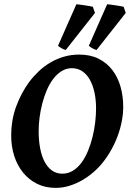

<svg xmlns="http://www.w3.org/2000/svg" viewBox="-20 -894 628 929"><path d="M444.8 -369.1Q444.8 -410.2 437.3 -445.8Q429.7 -481.4 415 -507.8Q400.4 -534.2 378.4 -549.1Q356.4 -564 328.1 -564Q300.8 -564 278.3 -550Q255.9 -536.1 237.8 -512.5Q219.7 -488.8 206.5 -458Q193.4 -427.2 184.6 -393.3Q175.8 -359.4 171.4 -325Q167 -290.5 167 -259.8Q167 -214.4 174.3 -176.3Q181.6 -138.2 196 -111.1Q210.4 -84 231.7 -68.8Q252.9 -53.7 281.2 -53.7Q310.1 -53.7 333.5 -68.4Q356.9 -83 375 -107.9Q393.1 -132.8 406.2 -165Q419.4 -197.3 428 -232.2Q436.5 -267.1 440.7 -302.7Q444.8 -338.4 444.8 -369.1ZM576.2 -377.9Q576.2 -343.3 569.3 -307.6Q562.5 -272 549.8 -237.3Q537.1 -202.6 519 -170.2Q501 -137.7 479 -109.9Q458.5 -83.5 432.1 -60.8Q405.8 -38.1 376.2 -21.2Q346.7 -4.4 314.5 5.4Q282.2 15.1 249.5 15.1Q198.7 15.1 158.9 -4.9Q119.1 -24.9 91.3 -59.3Q63.5 -93.8 48.8 -139.6Q34.2 -185.5 34.2 -236.8Q34.2 -313.5 58.1 -378.4Q82 -443.4 121.1 -497.1Q141.6 -524.4 167 -548.6Q192.4 -572.8 222.7 -590.8Q252.9 -608.9 288.3 -619.4Q323.7 -629.9 363.8 -629.9Q417 -629.9 457 -609.9Q497.1 -589.8 523.4 -555.4Q549.8 -521 563 -475.1Q576.2 -429.2 576.2 -377.9ZM298.3 -652.3Q294.4 -652.8 289.6 -654.8Q284.7 -656.7 279.3 -659.7Q273.9 -662.6 269 -666Q264.2 -669.4 260.7 -672.4L349.6 -873.5Q354.5 -873 366 -871.6Q377.4 -870.1 390.4 -868.2Q403.3 -866.2 414.3 -864.3Q425.3 -862.3 429.2 -861.3L439.5 -831.5ZM447.3 -652.3Q443.4 -652.8 438.5 -654.8Q433.6 -656.7 428.2 -659.7Q422.9 -662.6 418 -666Q413.1 -669.4 409.7 -672.4L498.5 -873.5Q503.4 -873 514.9 -871.6Q526.4 -870.1 539.3 -868.2Q552.2 -866.2 563.2 -864.3Q574.2 -862.3 578.1 -861.3L588.4 -831.5Z"/></svg>

Font: Gentium Book Basic
Style: Bold Italic
Weight: 700
Italic angle: -8°
Designer: J. Victor Gaultney and Annie Olsen
Foundry: SIL International
Version: Version 1.102; 2013; Maintenance release